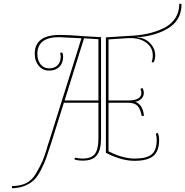

<svg xmlns="http://www.w3.org/2000/svg" viewBox="-20 -848 992 1028"><path d="M416 -643 296 -649Q180 -649 180 -559Q180 -526 197 -504Q214 -482 243 -482Q272 -482 288.5 -499Q305 -516 305 -544Q305 -554 302 -564L313 -568Q318 -556 318 -544Q318 -511 298 -490.5Q278 -470 243.5 -470Q209 -470 187.5 -495.5Q166 -521 166 -560Q166 -661 300 -661Q354 -661 431 -654L521 -649V-107Q521 -47 499 -17.5Q477 12 424 12Q397 12 379 6L381 -4Q403 1 421 1Q471 1 489 -25Q507 -51 507 -107V-298H322L255 -85Q238 -32 228 -3.5Q218 25 199.5 61.5Q181 98 162 116Q116 158 44 160V148Q88 148 119.5 133Q151 118 174 78.5Q197 39 207.5 14Q218 -11 228 -43.5Q238 -76 238 -78Q240 -84 242 -88ZM507 -310V-638L430 -643L326 -310ZM561 -298V-38Q637 1 700.5 1Q764 1 791.5 -21Q819 -43 819 -99Q819 -117 814 -132L825 -137Q832 -120 832 -99Q832 -39 801 -13Q770 13 700 13Q630 13 547 -30V-648L674 -656Q778 -660 854 -696Q894 -715 917 -748.5Q940 -782 940 -828L952 -827Q952 -747 892 -704.5Q832 -662 736 -650Q729 -650 713 -651V-649Q727 -647 736 -645Q769 -636 790 -609.5Q811 -583 811 -553.5Q811 -524 800 -512L792 -518Q798 -531 798 -551Q798 -593 764.5 -618.5Q731 -644 679 -644Q673 -644 667 -644L561 -637V-310H665Q737 -310 737 -351Q737 -362 732 -372L742 -377Q750 -367 750 -349.5Q750 -332 736.5 -319Q723 -306 704 -303Q743 -290 751 -229L739 -226Q732 -265 716 -281.5Q700 -298 664 -298Z"/></svg>

Font: Almendra Display
Style: Regular
Weight: 400
Designer: Ana Sanfelippo
Foundry: Ana Sanfelippo
Version: Version 1.004